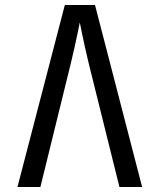

<svg xmlns="http://www.w3.org/2000/svg" viewBox="-20 -750 640 770"><path d="M50 0 240 -730H361L550 0H459L336 -495Q319 -566 309.5 -613Q300 -660 300 -660Q300 -660 290.5 -613.5Q281 -567 264 -496L142 0Z"/></svg>

Font: JetBrains Mono NL
Style: Regular
Weight: 400
Monospace: yes
Designer: Philipp Nurullin, Konstantin Bulenkov
Foundry: JetBrains
Version: Version 2.305; ttfautohint (v1.8.4.7-5d5b)